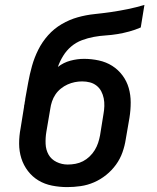

<svg xmlns="http://www.w3.org/2000/svg" viewBox="-20 -755 640 783"><path d="M254 8Q223 8 192.5 2Q162 -4 137 -19Q112 -34 94 -57.5Q76 -81 67 -109.5Q58 -138 58 -169.5Q58 -201 64 -232L78 -319Q78 -322 78.5 -325Q79 -328 80 -331L81 -339Q82 -343 82.5 -346Q83 -349 83 -352Q89 -385 95 -418.5Q101 -452 110.5 -486Q120 -520 136 -552Q152 -584 176 -611Q200 -638 231.5 -656.5Q263 -675 297 -684.5Q331 -694 365 -697.5Q399 -701 433.5 -706Q468 -711 502 -718Q536 -725 569 -735L554 -643Q531 -633 507 -626.5Q483 -620 459 -616Q435 -612 411 -610.5Q387 -609 362.5 -604.5Q338 -600 314 -591Q290 -582 270.5 -565.5Q251 -549 237.5 -527Q224 -505 216 -482Q239 -500 267 -507.5Q295 -515 323 -515Q353 -515 383 -508.5Q413 -502 437.5 -486.5Q462 -471 479.5 -447.5Q497 -424 505 -396Q513 -368 513 -337Q513 -306 508 -275L493 -188Q489 -161 479.5 -134Q470 -107 453 -83.5Q436 -60 413 -41.5Q390 -23 363.5 -11.5Q337 0 309 4Q281 8 254 8ZM256 -84Q272 -84 288 -87Q304 -90 318.5 -97.5Q333 -105 345.5 -117Q358 -129 366.5 -143Q375 -157 380 -172Q385 -187 388 -203L402 -290Q405 -306 405.5 -322.5Q406 -339 403 -354Q400 -369 393 -382.5Q386 -396 374 -405.5Q362 -415 347 -419Q332 -423 315 -423Q300 -423 285 -420Q270 -417 255.5 -410.5Q241 -404 228 -393.5Q215 -383 206 -369.5Q197 -356 192 -341Q187 -326 185 -311L169 -217Q165 -193 166 -168.5Q167 -144 178 -124.5Q189 -105 210.5 -94.5Q232 -84 256 -84Q256 -84 256 -84Q256 -84 256 -84Z"/></svg>

Font: Iosevka Slab Semibold Extended
Style: Italic
Weight: 600
Width: 7
Italic angle: -9°
Monospace: yes
Designer: Belleve Invis
Foundry: Belleve Invis
Version: Version 11.1.0; ttfautohint (v1.8.3)